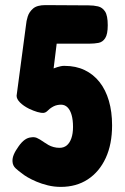

<svg xmlns="http://www.w3.org/2000/svg" viewBox="-20 -712 490 752"><path d="M218 20Q192 20 167.5 14Q143 8 123 -0.5Q103 -9 88.5 -17.5Q74 -26 67 -32Q53 -42 41.5 -52.5Q30 -63 29 -79Q28 -92 34 -106.5Q40 -121 53 -139Q65 -156 77 -164.5Q89 -173 102 -174Q114 -176 124 -172Q134 -168 154 -154Q161 -149 170 -144Q179 -139 190 -136Q201 -133 213 -133Q230 -133 241.5 -142.5Q253 -152 259.5 -170.5Q266 -189 266 -215Q266 -242 260.5 -261.5Q255 -281 244.5 -291.5Q234 -302 219 -302Q212 -302 204.5 -300.5Q197 -299 190 -295.5Q183 -292 175 -286Q169 -280 163.5 -275.5Q158 -271 152 -270Q141 -269 126 -273.5Q111 -278 94 -286Q72 -297 58.5 -310.5Q45 -324 45 -337L82 -615Q83 -629 88.5 -647Q94 -665 109.5 -678.5Q125 -692 158 -692L327 -691Q347 -691 364 -687Q381 -683 391.5 -667Q402 -651 402 -613Q402 -578 392 -562.5Q382 -547 365.5 -544Q349 -541 331 -541H202L190 -444Q197 -447 204 -449Q211 -451 217.5 -452.5Q224 -454 230 -454H233Q277 -454 311.5 -437.5Q346 -421 370 -390.5Q394 -360 406.5 -317Q419 -274 419 -221Q419 -147 394 -93Q369 -39 324 -9.5Q279 20 218 20Z"/></svg>

Font: Fredoka Condensed SemiBold
Style: Regular
Weight: 600
Width: 3
Designer: Ben Nathan
Foundry: Milena B. Brandão, Ben Nathan
Version: Version 2.001